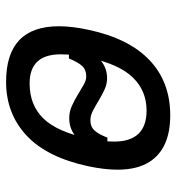

<svg xmlns="http://www.w3.org/2000/svg" viewBox="6 -573 582 634"><g transform="rotate(-90 297.0 -256.0)"><path d="M233.4 15.1Q123.5 15.1 80.1 -52.7Q53.7 -93.3 53.7 -158.7Q53.7 -201.7 64.9 -254.9Q94.2 -392.1 166.7 -459.5Q239.3 -526.9 343.8 -526.9Q527.3 -526.9 527.3 -352.5Q527.3 -309.1 515.6 -254.9Q487.3 -121.6 415.3 -53.2Q343.3 15.1 233.4 15.1ZM249 -63Q314 -63 358.2 -108.4Q402.3 -153.8 423.8 -254.9Q434.6 -304.7 434.6 -346.7Q434.6 -449.2 338.4 -449.2Q267.6 -449.2 223.1 -404.1Q178.7 -358.9 156.7 -254.9Q146.5 -206.5 146.5 -170.4Q146.5 -63 249 -63ZM159.7 -192.4H110.8Q139.2 -318.4 223.6 -318.4Q245.1 -318.4 264.4 -309.6Q283.7 -300.8 301 -290.3Q318.4 -279.8 333.5 -271Q348.6 -262.2 361.8 -262.2Q383.3 -262.2 395.8 -275.4Q408.2 -288.6 420.9 -319.3H469.7Q437.5 -193.4 356 -193.4Q336.4 -193.4 318.1 -201.9Q299.8 -210.4 282.5 -220.9Q265.1 -231.4 248.8 -240Q232.4 -248.5 216.8 -248.5Q195.3 -248.5 182.9 -234.6Q170.4 -220.7 159.7 -192.4Z"/></g></svg>

Font: Cadman
Style: Italic
Weight: 400
Italic angle: -12°
Designer: Paul James MIller
Foundry: High-Logic / Made with FontCreator
Version: Version 2.114;March 28, 2021;FontCreator 13.0.0.2683 64-bit